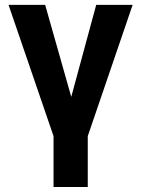

<svg xmlns="http://www.w3.org/2000/svg" viewBox="-20 -550 565 769"><path d="M160.9 -530.4 265.4 -162.1 365.3 -530.4H511.2L331.5 -4.8V198.9H194.4V-4.8L14.2 -530.4Z"/></svg>

Font: Pretendard Variable
Style: Regular
Weight: 400
Designer: Base glyphs from Inter by Rasmus Andersson; Hangul glyphs from Noto Sans CJK(Source Han Sans) by Jang Soo-young and Kang
Foundry: Kil Hyung-jin
Version: Version 1.100;FEAKit 1.0